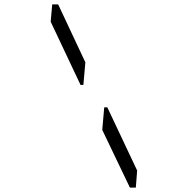

<svg xmlns="http://www.w3.org/2000/svg" viewBox="-20 -938 856 875"><path d="M211 -839 218 -918H245L369 -654L360 -551H347ZM605 -161 599 -83H572L446 -346L455 -449H469Z"/></svg>

Font: DSEG14 Classic
Style: Light Italic
Weight: 300
Designer: Keshikan(Twitter:@keshinomi_88pro)
Version: Version 0.46